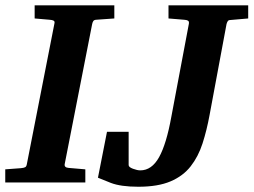

<svg xmlns="http://www.w3.org/2000/svg" viewBox="-35 -691 960 727"><path d="M-15.1 0V-49.8L43.9 -54.2Q55.2 -55.2 60.3 -57.9Q65.4 -60.5 66.9 -70.8L170.9 -601.1Q173.3 -609.9 168 -612.8Q162.6 -615.7 152.8 -616.2L96.2 -621.1V-670.9H397.9V-621.1L329.1 -616.2Q321.3 -615.7 318.4 -611.3Q315.4 -606.9 314 -600.1L210 -69.8Q207.5 -56.6 225.1 -55.2L288.1 -49.8V0ZM488.8 16.1Q422.4 16.1 384.5 1.5Q346.7 -13.2 335.9 -18.1L370.1 -191.9H452.1V-65.9Q452.1 -58.1 468.5 -52Q484.9 -45.9 496.1 -45.9Q539.6 -45.9 567.4 -95.9Q595.2 -146 613.8 -249L680.2 -601.1Q681.6 -609.9 676.8 -612.8Q671.9 -615.7 662.1 -616.2L603 -621.1V-670.9H904.8V-621.1L836.9 -615.2Q830.6 -615.2 827.6 -611.1Q824.7 -606.9 822.8 -600.1L758.8 -256.8Q748 -197.8 731.9 -147.9Q715.8 -98.1 687 -61.3Q658.2 -24.4 610.6 -4.2Q563 16.1 488.8 16.1Z"/></svg>

Font: Charis
Style: Bold Italic
Weight: 700
Italic angle: -11°
Designer: Walt Agee, Miriam Martin, Annie Olsen, Victor Gaultney, Lorna Priest, Alan Ward, Bob Hallissy, Martin Hosken, Sharon Cor
Foundry: SIL Global
Version: Version 7.000